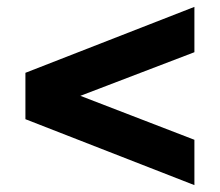

<svg xmlns="http://www.w3.org/2000/svg" viewBox="-20 -570 640 559"><path d="M546 -418 214 -291 546 -163V-31L54 -223V-358L546 -550Z"/></svg>

Font: Muli Black
Style: Regular
Weight: 900
Designer: Vernon Adams
Foundry: Vernon Adams
Version: Version 2.001